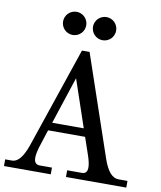

<svg xmlns="http://www.w3.org/2000/svg" viewBox="-103 -1026 927 1105"><g transform="rotate(10 360.5 -473.5)"><path d="M711.4 0H358.9V-39.1H445.3Q476.6 -39.1 476.6 -76.2Q476.6 -101.1 462.9 -142.1L427.2 -246.6H210.9L177.2 -142.1Q165.5 -103 165.5 -78.6Q165.5 -39.1 198.7 -39.1H270V0H-3.4V-39.1H37.1Q86.9 -39.1 123 -142.1L323.2 -732.4H367.7L568.8 -142.1Q604.5 -39.1 658.2 -39.1H711.4ZM411.1 -293.5 317.4 -569.8 226.6 -293.5ZM429.7 -811.5Q416 -811.5 403.6 -816.7Q391.1 -821.8 381.6 -831.3Q372.1 -840.8 366.9 -853.3Q361.8 -865.7 361.8 -879.4Q361.8 -892.6 366.9 -905Q372.1 -917.5 381.6 -927Q391.1 -936.5 403.6 -941.7Q416 -946.8 429.7 -946.8Q442.9 -946.8 455.3 -941.7Q467.8 -936.5 477.3 -927Q486.8 -917.5 491.9 -905Q497.1 -892.6 497.1 -879.4Q497.1 -865.7 491.9 -853.3Q486.8 -840.8 477.3 -831.3Q467.8 -821.8 455.3 -816.7Q442.9 -811.5 429.7 -811.5ZM254.9 -811.5Q241.2 -811.5 228.8 -816.7Q216.3 -821.8 206.8 -831.3Q197.3 -840.8 192.1 -853.3Q187 -865.7 187 -879.4Q187 -892.6 192.1 -905Q197.3 -917.5 206.8 -927Q216.3 -936.5 228.8 -941.7Q241.2 -946.8 254.9 -946.8Q268.1 -946.8 280.5 -941.7Q293 -936.5 302.5 -927Q312 -917.5 317.1 -905Q322.3 -892.6 322.3 -879.4Q322.3 -865.7 317.1 -853.3Q312 -840.8 302.5 -831.3Q293 -821.8 280.5 -816.7Q268.1 -811.5 254.9 -811.5Z"/></g></svg>

Font: Munson
Style: Regular
Weight: 400
Designer: Paul James MIller
Foundry: High-Logic / Made with FontCreator
Version: Version 2.10;May 5, 2019;FontCreator 11.5.0.2430 64-bit